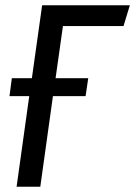

<svg xmlns="http://www.w3.org/2000/svg" viewBox="-20 -709 513 729"><path d="M219 -610 191 -412H315L305 -344H181L133 0H43L91 -344H16L25 -412H101L140 -689H473L449 -610Z"/></svg>

Font: Fira Sans Compressed
Style: Italic
Weight: 400
Width: 1
Italic angle: -8°
Designer: bBox Type GmbH & Carrois Corporate GbR & Edenspiekermann AG
Foundry: bBox Type GmbH & Carrois Corporate GbR & Edenspiekermann AG
Version: Version 4.301